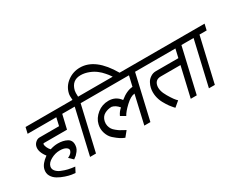

<svg xmlns="http://www.w3.org/2000/svg" viewBox="-107 -1411 2525 2023"><g transform="rotate(-30 1155.0 -399.5)"><path d="M151 -123Q144 -93 164 -68Q185 -42 220 -28Q264 -10 296 -3Q329 5 377 10L346 70Q335 70 302 65Q270 60 229 46Q184 31 149 10Q111 -12 91 -47Q70 -83 81 -129Q95 -187 172 -242Q113 -319 128 -379Q134 -405 157 -425Q179 -444 204 -444H442L464 -540H115L132 -613H638L621 -540H536L496 -370H215Q207 -370 206 -363Q203 -348 214 -322Q226 -295 244 -277Q293 -293 338 -293Q371 -293 398 -287Q426 -281 450 -268Q476 -254 486 -227Q496 -200 487 -160Q482 -139 466 -118Q447 -94 439 -87Q430 -80 405 -61L357 -107Q406 -129 415 -163Q421 -186 393 -203Q367 -219 319 -219Q263 -219 211 -190Q160 -162 151 -123Z M1276 -613H1192Q1191 -615 1186.5 -621.5Q1182 -628 1179 -632Q1172 -644 1144 -676Q1117 -708 1085 -732Q1050 -759 1006 -776Q955 -796 906 -796Q799 -796 773 -686Q768 -665 771 -613H864L847 -540H760L635 0H563L688 -540H601L618 -613H703Q698 -668 704 -691Q722 -770 788 -819Q855 -869 940 -869Q1128 -869 1276 -613Z M884 -248Q878 -220 884 -194Q890 -169 902 -151Q913 -134 937 -115Q963 -94 974 -88Q976 -87 989.5 -79.5Q1003 -72 1012 -67Q1019 -63 1025.5 -59.5Q1032 -56 1035 -54L1038 -53L986 11Q958 0 931 -17Q906 -33 867 -67Q833 -97 816 -148Q799 -199 812 -253Q827 -319 889 -369Q948 -416 1025 -416Q1114 -416 1165 -345Q1247 -412 1319 -416L1348 -540H827L844 -613H1520L1503 -540H1422L1297 0H1223L1302 -344Q1254 -340 1192 -282Q1130 -224 1109 -183L1051 -216Q1069 -258 1106 -289Q1068 -335 1023 -344Q976 -344 936 -322Q896 -300 884 -248Z M1482 -312Q1487 -337 1503 -367Q1517 -394 1546 -414Q1577 -436 1615 -436H1889L1913 -540H1483L1500 -613H2084L2067 -540H1986L1861 0H1788L1872 -362H1632Q1568 -362 1553 -303Q1538 -242 1587 -160Q1635 -78 1665 -53L1601 1L1590 -10Q1584 -17 1574 -29Q1560 -46 1554 -54Q1538 -76 1532 -87Q1529 -93 1521.5 -105Q1514 -117 1511 -123Q1500 -143 1492 -166Q1484 -189 1480 -212Q1476 -233 1476 -261Q1476 -286 1482 -312Z M2293 -540H2206L2081 0H2009L2134 -540H2047L2064 -613H2310Z"/></g></svg>

Font: Miedinger
Style: Italic
Weight: 400
Italic angle: -13°
Version: Version 001.000